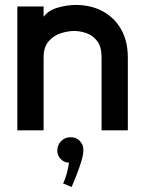

<svg xmlns="http://www.w3.org/2000/svg" viewBox="-20 -526 576 775"><path d="M496 0H390V-294Q390 -337 372.5 -360Q355 -383 329.5 -392Q304 -401 279 -401Q255 -401 226 -392Q197 -383 176.5 -359.5Q156 -336 156 -294V0H50V-500H156V-458Q175 -484 212.5 -495Q250 -506 286 -506Q348 -506 395.5 -480Q443 -454 469.5 -406.5Q496 -359 496 -294ZM211.3 79.7Q212.1 58.2 227.2 43.1Q242.3 28 264.7 28Q287.2 27.1 302.3 43.1Q317.4 59 316.5 80.6Q316.5 97.8 308.3 125Q300.1 152.2 288.9 180.7Q277.7 209.1 269.1 229L234.6 214.3Q243.2 197.9 249.2 175.1Q255.3 152.2 258.7 130.6Q238.9 130.6 224.6 115.5Q210.4 100.4 211.3 79.7Z"/></svg>

Font: Kulim Park SemiBold
Style: Regular
Weight: 600
Designer: Noponies / Dale Sattler
Foundry: Noponies
Version: Version 1.000; ttfautohint (v1.8.3)